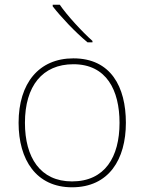

<svg xmlns="http://www.w3.org/2000/svg" viewBox="-20 -879 615 816"><path d="M234 -859H204V-852C239 -807 299 -743 352 -699H373V-705C328 -745 263 -816 234 -859ZM515 -357C515 -510 451 -631 292 -631C145 -631 59 -525 59 -357C59 -200 134 -83 286 -83C443 -83 515 -202 515 -357ZM86 -357C86 -513 160 -606 292 -606C433 -606 488 -495 488 -357C488 -212 426 -108 286 -108C151 -108 86 -210 86 -357Z"/></svg>

Font: Noto Sans Telugu UI Thin
Style: Regular
Weight: 100
Designer: Jelle Bosma - Monotype Design Team
Foundry: Monotype Imaging Inc.
Version: Version 2.005